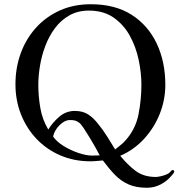

<svg xmlns="http://www.w3.org/2000/svg" viewBox="-20 -762 860 907"><path d="M451 -28Q445 -40 432.5 -62.5Q420 -85 404.5 -110.5Q389 -136 375.5 -156.5Q362 -177 353 -183Q342 -191 332.5 -193Q323 -195 310 -195Q293 -195 275.5 -182.5Q258 -170 246 -152Q234 -134 231 -117Q246 -94 279.5 -73Q313 -52 350.5 -39.5Q388 -27 415 -27Q424 -27 433 -27.5Q442 -28 451 -28ZM648 -361Q648 -418 635 -479.5Q622 -541 593 -593.5Q564 -646 516.5 -679Q469 -712 400 -712Q348 -712 308 -689.5Q268 -667 240 -629.5Q212 -592 194.5 -546Q177 -500 169 -452Q161 -404 161 -361Q161 -307 170.5 -252Q180 -197 208 -150Q228 -183 260 -210.5Q292 -238 333 -238Q371 -238 396.5 -221.5Q422 -205 444 -176Q467 -148 486 -117.5Q505 -87 524 -56Q537 -67 550 -77Q563 -87 574 -100Q621 -153 634.5 -223Q648 -293 648 -361ZM803 49Q803 52 798.5 58Q794 64 792 66Q770 93 739.5 109Q709 125 674 125Q623 125 587 109Q551 93 523 64Q495 35 466 -4Q451 -3 436.5 -1.5Q422 0 407 0Q330 0 265 -28Q200 -56 152.5 -106Q105 -156 79 -222Q53 -288 53 -364Q53 -442 78 -510.5Q103 -579 150 -631Q197 -683 262.5 -712.5Q328 -742 409 -742Q524 -742 602 -692Q680 -642 720.5 -556Q761 -470 761 -361Q761 -291 735 -225Q709 -159 661 -106.5Q613 -54 548 -26Q583 17 621 45.5Q659 74 717 74Q723 74 737.5 71Q752 68 765.5 62.5Q779 57 782 52L787 47Q789 45 791 43Q793 41 794 41Q803 41 803 49Z"/></svg>

Font: Kaisei Decol
Style: Regular
Weight: 400
Designer: Font-Kai, 金井和夫
Foundry: KAZUO KANAI
Version: Version 5.003